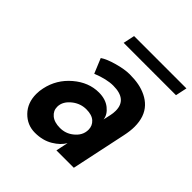

<svg xmlns="http://www.w3.org/2000/svg" viewBox="-190 -827 978 978"><g transform="rotate(45 298.5 -338.0)"><path d="M239.3 -231.4Q197.8 -200.2 197.8 -159.7Q197.8 -131.3 220.5 -112.3Q243.2 -93.3 283.7 -93.3Q324.2 -93.3 354.5 -117.2Q393.6 -147 393.6 -189.9Q393.6 -218.3 373 -237.1Q352.5 -255.9 312.5 -255.9Q272.5 -255.9 239.3 -231.4ZM323.7 -438Q276.4 -438 212.4 -412.1L179.2 -492.2Q204.6 -509.8 255.1 -523.9Q305.7 -538.1 342.3 -538.1Q378.9 -538.1 408.2 -532.5Q437.5 -526.9 463.9 -513.9Q490.2 -501 508.8 -481.4Q548.8 -439.5 548.8 -366.2Q548.8 -336.4 540.5 -297.4L477.5 0H352.1L366.2 -66.4Q349.1 -35.2 308.1 -10.5Q267.1 14.2 211.2 14.2Q155.3 14.2 115.7 -26.4Q76.2 -66.9 76.2 -130.9Q76.2 -153.3 81.1 -174.8Q98.1 -254.9 160.9 -308.3Q223.6 -361.8 296.9 -361.8Q345.2 -361.8 376.2 -337.2Q407.2 -312.5 410.6 -281.2L419.4 -321.3Q423.3 -338.4 423.3 -356Q423.3 -438 323.7 -438ZM220.2 -691.4H597.2L584 -629.4H207Z"/></g></svg>

Font: Tuffy
Style: BoldItalic
Weight: 700
Italic angle: -12°
Designer: Thatcher Ulrich, Karoly Barta, Michael Everson
Version: Version 001.271